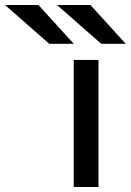

<svg xmlns="http://www.w3.org/2000/svg" viewBox="-214 -752 526 772"><path d="M82.5 0V-511H182V0ZM-16 -576 -194 -732H-59.5L82.5 -576ZM193 -576 15 -732H149.5L291.5 -576Z"/></svg>

Font: Overpass Medium
Style: Regular
Weight: 500
Designer: Delve Withrington, Dave Bailey, Thomas Jockin
Foundry: Delve Fonts LLC
Version: Version 4.000